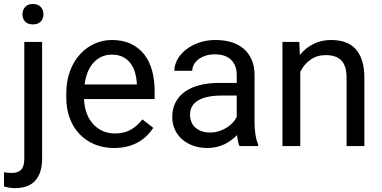

<svg xmlns="http://www.w3.org/2000/svg" viewBox="-52 -741 1936 974"><path d="M161.6 -528.3H71.3V63C71.3 90 66 109 55.4 119.9C44.8 130.8 29.5 136.2 9.3 136.2C3.7 136.2 -2.8 136 -10.5 135.5C-18.1 135 -25.2 134 -31.7 132.3V204.6C-24.3 207.2 -15.3 209.3 -4.9 210.9C5.5 212.6 15 213.4 23.4 213.4C70 213.4 104.7 200.5 127.4 174.8C150.2 149.1 161.6 111.8 161.6 63ZM62 -668.5C62 -653.8 66.4 -641.6 75.2 -631.8C84 -622.1 97.2 -617.2 114.7 -617.2C132.3 -617.2 145.7 -622.1 154.8 -631.8C163.9 -641.6 168.5 -653.8 168.5 -668.5C168.5 -683.1 163.9 -695.5 154.8 -705.6C145.7 -715.7 132.3 -720.7 114.7 -720.7C97.5 -720.7 84.4 -715.6 75.4 -705.3C66.5 -695.1 62 -682.8 62 -668.5Z M526.4 9.8C552.7 9.8 576.3 6.9 597.2 1.2C618 -4.5 636.5 -12.1 652.6 -21.7C668.7 -31.3 682.8 -42.2 694.8 -54.4C706.9 -66.7 717.1 -79.3 725.6 -92.3L670.4 -135.3C653.8 -113.8 634.4 -96.5 612.3 -83.5C590.2 -70.5 563.2 -64 531.2 -64C507.2 -64 485.6 -68.5 466.6 -77.6C447.5 -86.8 431.2 -99.1 417.7 -114.7C404.2 -130.4 393.8 -148.8 386.5 -169.9C379.2 -191.1 375.2 -213.9 374.5 -238.3H732.4V-278.8C732.4 -315.9 728.2 -350.3 719.7 -381.8C711.3 -413.4 698.2 -440.8 680.4 -463.9C662.7 -487 640.1 -505.1 612.8 -518.3C585.4 -531.5 552.9 -538.1 515.1 -538.1C485.2 -538.1 456.4 -532 428.7 -519.8C401 -507.6 376.5 -489.9 355 -466.8C333.5 -443.7 316.3 -415.2 303.5 -381.3C290.6 -347.5 284.2 -309.1 284.2 -266.1V-245.6C284.2 -208.5 289.9 -174.3 301.3 -143.1C312.7 -111.8 328.9 -84.9 350.1 -62.3C371.3 -39.6 396.7 -22 426.5 -9.3C456.3 3.4 489.6 9.8 526.4 9.8ZM515.1 -463.9C538.2 -463.9 557.6 -459.6 573.2 -451.2C588.9 -442.7 601.6 -431.6 611.6 -418C621.5 -404.3 628.8 -388.8 633.5 -371.6C638.3 -354.3 641.1 -336.9 642.1 -319.3V-312.5H377.4C380.4 -336.9 385.8 -358.6 393.8 -377.4C401.8 -396.3 411.8 -412.1 423.8 -424.8C435.9 -437.5 449.5 -447.2 464.8 -453.9C480.1 -460.5 496.9 -463.9 515.1 -463.9Z M1163.1 0H1257.8V-7.8C1251.6 -22.1 1247 -39.1 1243.9 -58.8C1240.8 -78.5 1239.3 -97.3 1239.3 -115.2V-360.8C1239.3 -390.5 1234.4 -416.3 1224.6 -438.5C1214.8 -460.6 1201.3 -479.1 1184.1 -493.9C1166.8 -508.7 1146.1 -519.8 1121.8 -527.1C1097.6 -534.4 1071.1 -538.1 1042.5 -538.1C1010.6 -538.1 981.7 -533.4 955.8 -524.2C929.9 -514.9 907.9 -502.8 889.6 -488C871.4 -473.2 857.3 -456.5 847.4 -438C837.5 -419.4 832.5 -400.7 832.5 -381.8H923.3C923.3 -392.9 926.1 -403.5 931.6 -413.6C937.2 -423.7 944.9 -432.5 954.8 -440.2C964.8 -447.8 976.7 -453.9 990.7 -458.5C1004.7 -463.1 1020.2 -465.3 1037.1 -465.3C1073.9 -465.3 1101.7 -456 1120.6 -437.3C1139.5 -418.5 1148.9 -393.4 1148.9 -361.8V-320.3H1059.1C1022.9 -320.3 990.2 -316.6 960.9 -309.1C931.6 -301.6 906.7 -290.5 886 -275.9C865.3 -261.2 849.4 -243.1 838.4 -221.4C827.3 -199.8 821.8 -174.8 821.8 -146.5C821.8 -124.7 826 -104.2 834.5 -85.2C842.9 -66.2 854.9 -49.6 870.4 -35.6C885.8 -21.6 904.5 -10.6 926.5 -2.4C948.5 5.7 973 9.8 1000 9.8C1016.3 9.8 1031.7 8.1 1046.4 4.6C1061 1.2 1074.6 -3.5 1087.2 -9.5C1099.7 -15.5 1111.2 -22.5 1121.8 -30.5C1132.4 -38.5 1141.9 -46.9 1150.4 -55.7C1151.7 -44.9 1153.3 -34.6 1155.3 -24.7C1157.2 -14.7 1159.8 -6.5 1163.1 0ZM1013.2 -68.8C996.6 -68.8 982 -71.2 969.5 -75.9C956.9 -80.6 946.4 -87 937.7 -95C929.1 -102.9 922.7 -112.5 918.5 -123.5C914.2 -134.6 912.1 -146.5 912.1 -159.2C912.1 -191.7 926.1 -216.1 954.1 -232.2C982.1 -248.3 1022 -256.3 1073.7 -256.3H1148.9V-147.9C1144 -137.9 1137.3 -128.1 1128.7 -118.7C1120 -109.2 1109.9 -100.8 1098.1 -93.5C1086.4 -86.2 1073.4 -80.2 1059.1 -75.7C1044.8 -71.1 1029.5 -68.8 1013.2 -68.8Z M1466.3 -528.3H1380.9V0H1471.2V-376.5C1483.6 -401.9 1500.8 -422.4 1522.9 -438C1545.1 -453.6 1570.8 -461.4 1600.1 -461.4C1617.4 -461.4 1632.6 -459.3 1645.8 -455.1C1658.9 -450.8 1670 -444.2 1679 -435.1C1687.9 -425.9 1694.7 -414.1 1699.2 -399.7C1703.8 -385.2 1706.1 -367.7 1706.1 -347.2V0H1796.4V-346.2C1796.4 -380.7 1792.4 -410.1 1784.4 -434.3C1776.4 -458.6 1765.1 -478.4 1750.5 -493.9C1735.8 -509.4 1718.1 -520.6 1697.3 -527.6C1676.4 -534.6 1653.2 -538.1 1627.4 -538.1C1594.2 -538.1 1564.3 -531.3 1537.6 -517.8C1510.9 -504.3 1488.1 -485.7 1469.2 -461.9Z"/></svg>

Font: Dirooz FD
Style: FD
Weight: 400
Foundry: DejaVu fonts team - Redesigned by Saber Rastikerdar
Version: Version 0.2.1